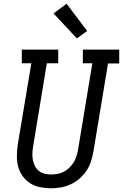

<svg xmlns="http://www.w3.org/2000/svg" viewBox="-20 -1001 659 1029"><path d="M253 8Q223 8 194 2Q165 -4 141.5 -19Q118 -34 101.5 -57Q85 -80 77.5 -107.5Q70 -135 70.5 -165Q71 -195 75 -225L148 -662H97V-735H292V-662H231L157 -213Q154 -195 153.5 -177Q153 -159 156.5 -142Q160 -125 168 -110Q176 -95 189 -84.5Q202 -74 219 -70Q236 -66 254 -66Q271 -66 288.5 -69Q306 -72 322 -80.5Q338 -89 351.5 -102Q365 -115 374.5 -130.5Q384 -146 389.5 -163Q395 -180 398 -197L475 -662H424V-735H619V-661H559L480 -185Q475 -159 466.5 -133Q458 -107 442 -84Q426 -61 404.5 -42.5Q383 -24 357.5 -12.5Q332 -1 305.5 3.5Q279 8 253 8ZM392 -795 267 -929 337 -981 447 -835Z"/></svg>

Font: Iosevka Etoile Oblique
Style: Regular
Weight: 400
Italic angle: -9°
Designer: Belleve Invis
Foundry: Belleve Invis
Version: Version 15.5.2; ttfautohint (v1.8.4)